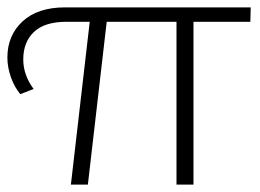

<svg xmlns="http://www.w3.org/2000/svg" viewBox="-22 -500 703 520"><path d="M656 -441H502V0H456V-441H267L216 0H170L221 -441H158Q99 -441 70 -413.5Q41 -386 41 -339Q41 -297 69 -259L33 -245Q17 -264 7.5 -291Q-2 -318 -2 -344Q-2 -404 39 -442Q80 -480 154 -480H657Z"/></svg>

Font: Montserrat Ace
Style: Light
Weight: 300
Designer: Julieta Ulanovsky
Foundry: Julieta Ulanovsky
Version: Version 1